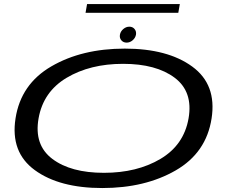

<svg xmlns="http://www.w3.org/2000/svg" viewBox="-20 -921 1142 946"><path d="M484 5.5Q272.5 5.5 151.5 -82.8Q30.5 -171 56.5 -337.5Q82.5 -506.5 233 -594Q383.5 -681.5 594.8 -681.5Q806 -681.5 927.2 -593Q1048.5 -504.5 1022.5 -337.5Q996.5 -168.5 845.8 -81.5Q695 5.5 484 5.5ZM492 -69.5Q655 -69.5 770.5 -138Q886 -206.5 909 -337.5Q932 -469 840.8 -537.8Q749.5 -606.5 586.5 -606.5Q424 -606.5 308.5 -537.8Q193 -469 170 -337.5Q147 -206.5 238 -138Q329 -69.5 492 -69.5ZM604 -711Q587.5 -711 577.8 -722.5Q568 -734 571 -750.5Q574 -766.5 587.5 -778Q601 -789.5 617.5 -789.5Q633.5 -789.5 643 -778Q652.5 -766.5 650 -750.5Q647 -734 633.5 -722.5Q620 -711 604 -711ZM401.5 -858 409 -901H866L858.5 -858Z"/></svg>

Font: Anybody UltraExpanded Regular
Style: Italic
Weight: 400
Width: 9
Italic angle: -10°
Designer: Tyler Finck
Foundry: Etcetera Type Company
Version: Version 1.010; ttfautohint (v1.8.3) -l 8 -r 50 -G 200 -x 14 